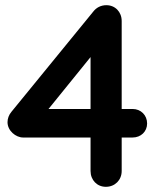

<svg xmlns="http://www.w3.org/2000/svg" viewBox="-20 -720 620 740"><path d="M449 -61V-190H491C523 -190 547 -213 547 -244C547 -276 523 -300 491 -300H449V-639C449 -674 424 -700 390 -700C368 -700 351 -690 340 -676L24 -289C14 -277 9 -263 9 -249C9 -216 41 -190 69 -190H329V-61C329 -26 354 0 388 0C423 0 449 -26 449 -61ZM329 -300H167L329 -500Z"/></svg>

Font: Hotpoint
Style: Bold
Weight: 700
Designer: Andrew Paglinawan, Luciano Perondi, Riccardo Olocco
Foundry: CAST Cooperativa Anonima Servizi Tipografici
Version: Version 1.000;PS 2.1;hotconv 16.6.51;makeotf.lib2.5.65220